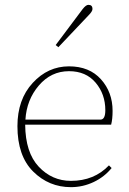

<svg xmlns="http://www.w3.org/2000/svg" viewBox="-20 -758 531 793"><path d="M346 -695 221 -563 210 -572 321 -720Q335 -738 345 -738Q362 -738 362 -721Q362 -711 346 -695ZM85 -264H395Q415 -264 415 -303Q415 -369 375 -416.5Q335 -464 265 -464Q191 -464 140.5 -405Q90 -346 85 -264ZM439 -243H84Q85 -128 140 -69.5Q195 -11 273 -11Q369 -11 430 -75L441 -64Q411 -27 366.5 -6Q322 15 273 15Q182 15 117 -49.5Q52 -114 52 -237Q52 -347 115 -415.5Q178 -484 265 -484Q349 -484 397 -430.5Q445 -377 445 -300Q445 -266 439 -243Z"/></svg>

Font: TypoPRO Source Serif Pro
Style: Regular
Weight: 200
Designer: Frank Grießhammer
Foundry: Adobe Systems Incorporated
Version: Version 1.017;PS (version unavailable);hotconv 1.0.79;makeot